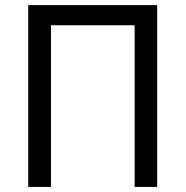

<svg xmlns="http://www.w3.org/2000/svg" viewBox="-20 -734 729 754"><path d="M180.2 0V-634.8H508.8V0H597.2V-713.9H90.8V0Z"/></svg>

Font: Avrile Sans
Style: Regular
Weight: 400
Designer: Monotype Design Team, Google (font), Stefan Peev (BGR Cyrillic), Cristiano Sobral (main changes)
Foundry: The Avrile Sans Project Authors
Version: Version 3.110